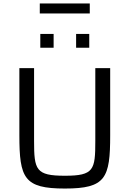

<svg xmlns="http://www.w3.org/2000/svg" viewBox="-20 -1082 749 1110"><path d="M210 -1062V-1004H499V-1062ZM213 -886V-806H290V-886ZM420 -886V-806H496V-886ZM355 8C591 8 617 -52 617 -300V-688H531V-267C531 -100 523 -66 355 -66C187 -66 177 -100 177 -267V-688H92V-300C92 -52 119 8 355 8Z"/></svg>

Font: Saira UNSAM
Style: Regular
Weight: 400
Designer: Hector Gatti with collaboration of the Omnibus-Type team
Foundry: Omnibus-Type
Version: Version 0.072;PS 000.072;hotconv 1.0.88;makeotf.lib2.5.64775